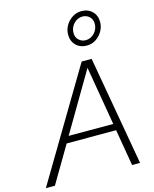

<svg xmlns="http://www.w3.org/2000/svg" viewBox="-183 -1096 952 1189"><g transform="rotate(-15 293.0 -501.0)"><path d="M-40 0 377 -700H441L564 0H513L473 -234H156L18 0ZM180 -276H466L402 -653ZM435 -787Q392 -787 365.5 -813.5Q339 -840 339 -882Q339 -914 355 -941Q371 -968 397.5 -985Q424 -1002 455 -1002Q498 -1002 524.5 -975.5Q551 -949 551 -907Q551 -876 535 -848.5Q519 -821 493 -804Q467 -787 435 -787ZM436 -821Q469 -821 492.5 -846Q516 -871 516 -905Q516 -934 497.5 -951Q479 -968 454 -968Q421 -968 397.5 -943Q374 -918 374 -884Q374 -855 392.5 -838Q411 -821 436 -821Z"/></g></svg>

Font: Red Hat Text
Style: Italic
Weight: 300
Italic angle: -12°
Designer: Pentagram, MCKL
Foundry: Pentagram, MCKL
Version: Version 1.023